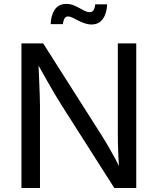

<svg xmlns="http://www.w3.org/2000/svg" viewBox="-20 -946 793 966"><path d="M87.9 0V-727.5H197.3L493.2 -262.2Q504.9 -244.1 521.5 -215.8Q538.1 -187.5 557.4 -151.9Q576.7 -116.2 595.2 -75.7H582Q577.6 -117.7 575.7 -156Q573.7 -194.3 573.2 -226.6Q572.8 -258.8 572.8 -281.2V-727.5H665.5V0H555.2L291.5 -414.1Q273.4 -442.9 255.1 -473.4Q236.8 -503.9 213.4 -545.7Q189.9 -587.4 155.3 -648.9H172.4Q174.8 -594.7 176.8 -548.8Q178.7 -502.9 179.9 -468.8Q181.2 -434.6 181.2 -415V0ZM440.9 -822.8Q422.9 -822.8 405.5 -828.9Q388.2 -835 372.8 -843Q357.4 -851.1 344.5 -857.2Q331.5 -863.3 322.3 -863.3Q309.6 -863.3 303.5 -851.1Q297.4 -838.9 296.4 -824.7H234.9Q236.3 -868.7 255.6 -897.5Q274.9 -926.3 314 -926.3Q333 -926.3 349.1 -919.9Q365.2 -913.6 379.4 -905.5Q393.6 -897.5 406.5 -891.1Q419.4 -884.8 431.6 -884.8Q443.8 -884.8 450.2 -894Q456.5 -903.3 459 -924.3H519Q517.6 -878.4 497.3 -850.6Q477.1 -822.8 440.9 -822.8Z"/></svg>

Font: Inter Variable
Style: Regular
Weight: 400
Designer: Rasmus Andersson
Foundry: rsms
Version: Version 4.001;git-9221beed3